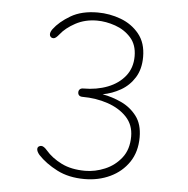

<svg xmlns="http://www.w3.org/2000/svg" viewBox="-48 -673 715 732"><g transform="rotate(5 309.5 -307.5)"><path d="M112.5 -86.5Q112.5 -93.5 117.2 -96.8Q122 -100 126.5 -100Q132 -100 137.5 -96.2Q143 -92.5 149.5 -85Q173 -57.5 210.5 -38.8Q248 -20 301.5 -20Q339.5 -20 377 -35.8Q414.5 -51.5 439.8 -83.8Q465 -116 465 -165.5Q465 -210 437 -239.8Q409 -269.5 363.8 -284.8Q318.5 -300 267 -300Q258.5 -300 254 -304.2Q249.5 -308.5 249.5 -316Q249.5 -323 254 -327.5Q258.5 -332 267 -332Q318.5 -332 360.2 -348.2Q402 -364.5 426.8 -395.8Q451.5 -427 451.5 -471.5Q451.5 -515.5 427.2 -542.5Q403 -569.5 367.2 -582Q331.5 -594.5 297 -594.5Q251.5 -594.5 215 -574.8Q178.5 -555 159 -530Q152.5 -522 147.2 -517.5Q142 -513 136.5 -513Q130.5 -513 126.5 -517Q122.5 -521 122.5 -527Q122.5 -536 130.5 -547Q152.5 -576.5 194 -601Q235.5 -625.5 297 -625.5Q343 -625.5 385.8 -609.5Q428.5 -593.5 456.2 -559.5Q484 -525.5 484 -471.5Q484 -425 463.8 -392.5Q443.5 -360 411 -341.5Q378.5 -323 342.5 -316.5Q379.5 -310 415 -293.5Q450.5 -277 474 -246.2Q497.5 -215.5 497.5 -165.5Q497.5 -109.5 470.8 -70Q444 -30.5 399.5 -9.5Q355 11.5 301.5 11.5Q241 11.5 196.2 -11.5Q151.5 -34.5 123 -65Q117.5 -71.5 115 -77Q112.5 -82.5 112.5 -86.5Z"/></g></svg>

Font: Sono ExtraLight Monospace ExtraLight
Style: Regular
Weight: 250
Version: Version 2.112